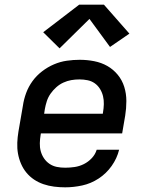

<svg xmlns="http://www.w3.org/2000/svg" viewBox="-20 -794 640 822"><path d="M259 8Q235 8 211.5 5Q188 2 166 -5.5Q144 -13 125.5 -25.5Q107 -38 93 -55Q79 -72 70 -93Q61 -114 57 -136.5Q53 -159 54 -183Q55 -207 59 -231L78 -341Q82 -369 92 -396Q102 -423 119 -446.5Q136 -470 160 -488.5Q184 -507 211 -518.5Q238 -530 266 -534Q294 -538 321 -538Q353 -538 383.5 -532Q414 -526 439.5 -511.5Q465 -497 484 -474Q503 -451 512 -422Q521 -393 521 -361.5Q521 -330 516 -299L503 -223H155L154 -217Q151 -199 150.5 -181Q150 -163 154.5 -146.5Q159 -130 168.5 -116Q178 -102 192 -92.5Q206 -83 223 -79.5Q240 -76 259 -76Q279 -76 299.5 -79Q320 -82 339 -91.5Q358 -101 373 -117Q388 -133 394 -153H490Q481 -116 458 -83.5Q435 -51 402 -29.5Q369 -8 332 0Q295 8 259 8ZM169 -307H420L421 -313Q424 -330 424.5 -348Q425 -366 421 -382.5Q417 -399 408 -413.5Q399 -428 385.5 -437.5Q372 -447 355 -450.5Q338 -454 320 -454Q302 -454 285 -451Q268 -448 251.5 -440.5Q235 -433 221 -420.5Q207 -408 196.5 -393Q186 -378 180.5 -361Q175 -344 172 -327ZM235 -587 165 -656 319 -774H425L534 -650L451 -593L363 -713Z"/></svg>

Font: Iosevka Curly MdExObl
Style: Regular
Weight: 500
Width: 7
Italic angle: -9°
Monospace: yes
Designer: Belleve Invis
Foundry: Belleve Invis
Version: Version 11.1.0; ttfautohint (v1.8.3)